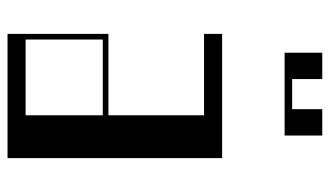

<svg xmlns="http://www.w3.org/2000/svg" viewBox="-203 -673 876 510"><g transform="rotate(90 235.0 -418.0)"><path d="M70 -268H286.2V-522H70V-570H400V0H70ZM286.2 -48V-253H85V-48ZM190 -836V-756H270V-836H340V-736H120V-836Z"/></g></svg>

Font: Facade Sud
Style: Regular
Weight: 100
Designer: Éléonore Fines
Foundry: Velvetyne Type Foundry
Version: Version 1.001;Glyphs 3.2 (3202)